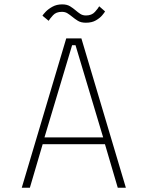

<svg xmlns="http://www.w3.org/2000/svg" viewBox="-20 -880 690 900"><path d="M570 0H532L472 -204H180L120 0H82L290.5 -700H361.5ZM318 -668 188.5 -236H463.5L334 -668ZM382.5 -773.5Q359.5 -773.5 345 -782.5Q330.5 -791.5 318.5 -801.5Q307.5 -810.5 296.5 -817.5Q285.5 -824.5 270 -824.5Q243 -824.5 228.5 -808.5Q214 -792.5 208 -782.5L179 -806.5Q182 -812 194 -824.8Q206 -837.5 225.8 -848.5Q245.5 -859.5 271.5 -859.5Q294 -859.5 308.5 -850.5Q323 -841.5 334.5 -831.5Q345.5 -822 356.5 -814.8Q367.5 -807.5 383 -807.5Q410 -807.5 425 -824.2Q440 -841 445 -850.5L472.5 -826.5Q470 -821.5 459.5 -808.8Q449 -796 430 -784.8Q411 -773.5 382.5 -773.5Z"/></svg>

Font: Trispace Thin
Style: Regular
Weight: 100
Designer: Tyler Finck
Foundry: Etcetera Type Company
Version: Version 1.210